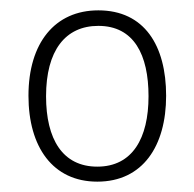

<svg xmlns="http://www.w3.org/2000/svg" viewBox="-20 -744 374 371"><path d="M301 -559C301 -656 259 -724 170 -724C86 -724 35 -661 35 -559C35 -460 82 -393 168 -393C256 -393 301 -462 301 -559ZM69 -558C69 -646 106 -694 170 -694C239 -694 267 -638 267 -558C267 -477 236 -422 168 -422C101 -422 69 -475 69 -558Z"/></svg>

Font: Noto Sans Myanmar UI SemiCondensed ExtraLight
Style: Regular
Weight: 200
Width: 4
Designer: Monotype Design Team
Foundry: Monotype Imaging Inc.
Version: Version 2.103